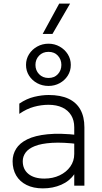

<svg xmlns="http://www.w3.org/2000/svg" viewBox="-20 -1024 564 1059"><path d="M216.5 15Q164 15 126.5 -3.8Q89 -22.5 69.2 -56.2Q49.5 -90 49.5 -135Q49.5 -172 68.8 -203.2Q88 -234.5 130.5 -255.5Q173 -276.5 242.5 -283.5Q312 -290.5 412.5 -279L415.5 -229Q327 -240 267.2 -236.2Q207.5 -232.5 172 -218.2Q136.5 -204 121 -182.2Q105.5 -160.5 105.5 -135Q105.5 -90 137 -64.5Q168.5 -39 224.5 -39Q271.5 -39 308.8 -56.8Q346 -74.5 367.8 -105.2Q389.5 -136 389.5 -175V-322Q389.5 -360.5 372.5 -388.2Q355.5 -416 323.8 -431Q292 -446 247.5 -446Q208 -446 167.5 -435Q127 -424 86.5 -396V-452.5Q127 -480 169 -490Q211 -500 248.5 -500Q314 -500 357.8 -479.5Q401.5 -459 423.5 -419.2Q445.5 -379.5 445.5 -322V0H389.5V-63Q363.5 -25 317.8 -5Q272 15 216.5 15ZM247.5 -550Q213.5 -550 185.2 -565.2Q157 -580.5 140.2 -606.8Q123.5 -633 123.5 -666Q123.5 -698.5 140.2 -725Q157 -751.5 185.2 -767.2Q213.5 -783 247.5 -783Q281 -783 309 -767.2Q337 -751.5 353.8 -725Q370.5 -698.5 370.5 -666Q370.5 -633 353.8 -606.8Q337 -580.5 309 -565.2Q281 -550 247.5 -550ZM247.5 -594Q280 -594 299.2 -615Q318.5 -636 318.5 -666Q318.5 -696 299.2 -717Q280 -738 247.5 -738Q215.5 -738 195.5 -717Q175.5 -696 175.5 -666Q175.5 -636 195.5 -615Q215.5 -594 247.5 -594ZM215.5 -837 306.5 -1004H366.5L269.5 -837Z"/></svg>

Font: Geologica-Sharp
Style: Regular
Weight: 100
Designer: Sindre Bremnes, Frode Helland
Foundry: Monokrom Skriftforlag AS
Version: Version 1.010;gftools[0.9.28]